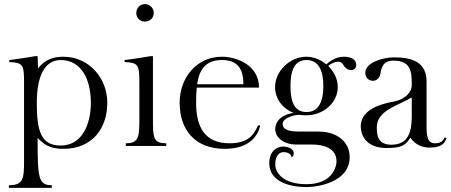

<svg xmlns="http://www.w3.org/2000/svg" viewBox="-20 -710 2192 934"><path d="M159 -210C159 -75 178 -2 275 -2C380 -2 422 -106 422 -210C422 -325 375 -418 275 -418C195 -418 159 -335 159 -210ZM163 -437 165 -377C181 -397 211 -434 288 -434C412 -434 502 -331 502 -210C502 -89 432 14 288 14C221 14 193 -8 163 -39C163 155 166 191 232 191V204H23V191C94 191 97 159 97 71V-311C97 -394 91 -406 25 -408V-418C50 -420 153 -437 153 -437Z M658 -133V-311C658 -394 652 -406 586 -408V-418C611 -420 714 -437 714 -437H724V-133C724 -40 725 -13 789 -13V0H592V-13C656 -13 658 -45 658 -133ZM643 -647C643 -671 661 -690 685 -690C709 -690 728 -671 728 -647C728 -623 709 -605 685 -605C661 -605 643 -623 643 -647Z M1058 0ZM1240 -284H937C935 -261 934 -235 934 -209C934 -94 975 -13 1096 -13C1183 -13 1214 -50 1235 -100H1246C1232 -37 1181 14 1073 14C928 14 854 -79 854 -210C854 -331 935 -434 1060 -434C1130 -434 1240 -394 1240 -284ZM1060 -418C980 -418 949 -371 939 -300H1164C1164 -380 1132 -418 1060 -418Z M1623 -410C1611 -410 1587 -400 1577 -389C1605 -361 1623 -326 1623 -286C1623 -207 1549 -149 1470 -149C1458 -149 1446 -150 1440 -151C1421 -154 1355 -139 1355 -107C1355 -72 1405 -70 1438 -70H1530C1618 -70 1681 -21 1681 54C1681 177 1525 200 1471 200C1393 200 1290 176 1290 84C1290 17 1336 3 1356 3C1390 3 1409 19 1409 35C1409 49 1404 52 1398 55C1398 45 1387 30 1359 30C1344 30 1319 40 1319 91C1319 124 1350 186 1471 186C1608 186 1617 86 1617 77C1617 60 1617 -7 1494 -7H1421C1360 -7 1319 -41 1319 -82C1319 -105 1332 -149 1408 -161C1359 -179 1318 -227 1318 -286C1318 -365 1391 -434 1470 -434C1506 -434 1539 -420 1567 -397C1598 -423 1623 -434 1655 -434C1688 -434 1713 -420 1713 -395C1713 -380 1704 -369 1687 -369C1671 -369 1659 -380 1651 -393C1642 -408 1634 -410 1623 -410ZM1393 -291C1393 -216 1412 -165 1471 -165C1530 -165 1553 -216 1553 -291C1553 -366 1530 -418 1471 -418C1412 -418 1393 -366 1393 -291Z M1909 0ZM1735 -95C1735 -168 1811 -201 1896 -216C1941 -224 1983 -255 1983 -296C1983 -357 1982 -415 1895 -415C1863 -415 1839 -406 1831 -354C1828 -334 1815 -317 1794 -317C1772 -317 1757 -334 1757 -356C1757 -406 1843 -431 1897 -431C1984 -431 2055 -408 2055 -314V-101C2055 -49 2058 -13 2097 -13C2127 -13 2135 -26 2144 -42L2152 -38C2145 -19 2135 8 2070 8C2013 8 1988 -25 1976 -40C1953 -5 1938 10 1861 10C1754 10 1735 -60 1735 -95ZM1884 -6C1966 -6 1983 -68 1983 -145V-236C1922 -198 1813 -175 1813 -91C1813 -51 1818 -6 1884 -6Z"/></svg>

Font: Open Baskerville 0.0.53
Style: Normal
Weight: 400
Designer: Isaac Moore, James Puckett, Rob Mientjes
Foundry: The Open Baskerville Project
Version: 0.0.53 (g939f078)